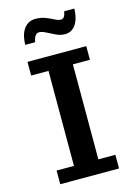

<svg xmlns="http://www.w3.org/2000/svg" viewBox="-137 -1006 769 1080"><g transform="rotate(-15 247.5 -465.5)"><path d="M75.2 1.5V-78.1H176.3V-631.3H75.2V-710.9H417.5V-631.3H318.4V-78.1H417.5V1.5ZM87.9 -806.6Q87.9 -830.1 93 -852.8Q98.1 -875.5 109.4 -893.6Q120.6 -911.6 138.2 -922.4Q155.8 -933.1 180.7 -933.1Q212.4 -933.1 238.5 -922.9Q264.6 -912.6 284.4 -902.1Q304.2 -891.6 318.8 -891.6Q329.6 -891.6 336.9 -900.4Q344.2 -909.2 348.6 -932.6H407.2Q407.2 -910.2 402.3 -887.5Q397.5 -864.7 387 -846.4Q376.5 -828.1 360.1 -817.4Q343.8 -806.6 320.8 -806.6Q294.4 -806.6 268.8 -818.6Q243.2 -830.6 220.5 -842.8Q197.8 -855 180.7 -855Q168 -855 159.2 -844Q150.4 -833 145.5 -806.6Z"/></g></svg>

Font: Comme SemiBold
Style: Regular
Weight: 600
Version: Version 1.000;gftools[0.9.27]